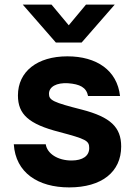

<svg xmlns="http://www.w3.org/2000/svg" viewBox="-20 -800 587 835"><path d="M281 15C422 15 507 -52 507 -163C507 -247 460 -291 337 -323C211 -355 193 -364 193 -392C193 -423 226 -441 276 -438C327 -434 355.5 -420.5 363 -382.5H502C489.5 -494.5 400 -555 273 -555C142 -555 58 -489 58 -385C58 -302 106 -260 238 -226C355 -195 368 -188 368 -156C368 -122 340 -102 291 -102C231 -102 185 -132 179 -172.5H40C48 -49 145 15 281 15ZM79 -780 223 -615H335L479 -780H354L279 -690L204 -780Z"/></svg>

Font: Eudonet ExtraBold
Style: Regular
Weight: 800
Designer: Mikhail Sharanda
Foundry: Mikhail Sharanda
Version: Version 4.503;Glyphs 3.1.2 (3151)